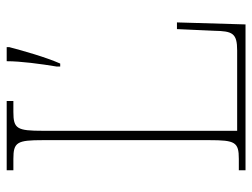

<svg xmlns="http://www.w3.org/2000/svg" viewBox="-110 -644 754 574"><g transform="rotate(-90 267.0 -357.0)"><path d="M45 0H481L487 -205H467L462 -94C461 -39 455 -25 403 -25H163V-606C163 -683 169 -694 219 -694H252V-714H45V-694H79C129 -694 135 -683 135 -606V-108C135 -31 129 -20 79 -20H45ZM355 -564V-554H364C383 -597 402 -664 413 -706V-714H371C371 -672 363 -613 355 -564Z"/></g></svg>

Font: Noto Serif Tamil SemiCondensed Thin
Style: Regular
Weight: 100
Width: 4
Designer: Indian Type Foundry, Tom Grace, and the Monotype Design Team
Foundry: Monotype Imaging Inc.
Version: Version 2.004